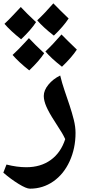

<svg xmlns="http://www.w3.org/2000/svg" viewBox="-60 -884 531 1154"><path d="M120.1 250Q98.1 250 51.8 221.4Q5.4 192.9 -40 153.8L-21 105Q42 121.1 98.1 121.1Q184.6 121.1 245.1 77.4Q305.7 33.7 332 -47.9Q321.8 -69.3 312.5 -85Q303.2 -100.6 268.1 -155.3Q234.9 -206.1 219 -242.4Q203.1 -278.8 203.1 -307.1Q203.1 -341.3 231 -375.2Q258.8 -409.2 301.8 -430.2Q312.5 -385.3 328.1 -339.8Q343.8 -294.4 358.4 -250.2Q373 -206.1 383.5 -164.3Q394 -122.6 394 -85Q394 7.3 358.6 85Q323.2 162.6 260.5 206.3Q197.8 250 120.1 250ZM205.6 -564Q175.8 -518.1 115.7 -460.9Q52.7 -510.7 15.6 -553.7Q54.2 -589.4 92.8 -631.8L113.8 -654.8Q148.4 -617.2 205.6 -564ZM401.9 -585.9Q371.1 -539.1 312.5 -482.9Q248 -533.2 212.9 -574.7Q255.4 -614.3 309.6 -676.8Q341.8 -643.6 401.9 -585.9ZM156.7 -751Q127 -705.1 66.9 -647.9Q3.9 -697.8 -33.2 -740.7Q-6.8 -765.1 19 -793Q44.9 -820.8 64.9 -841.8Q99.6 -804.2 156.7 -751ZM352.5 -772.9Q320.8 -724.6 263.7 -669.9Q200.2 -719.2 163.6 -761.7Q208.5 -803.7 260.7 -863.8Q298.3 -824.7 352.5 -772.9Z"/></svg>

Font: Droid Arabic Naskh
Style: Bold
Weight: 700
Designer: Pascal Zoghbi
Foundry: Ascender Corporation
Version: Version 1.00